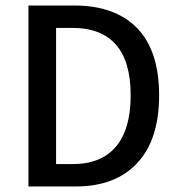

<svg xmlns="http://www.w3.org/2000/svg" viewBox="-20 -675 640 695"><path d="M83 0V-655H249Q397 -655 476.5 -573Q556 -491 556 -330Q556 -170 477 -85Q398 0 254 0ZM183 -81H243Q346 -81 399.5 -144Q453 -207 453 -330Q453 -453 399.5 -513.5Q346 -574 243 -574H183Z"/></svg>

Font: SauceCodePro Nerd Font Mono
Style: Regular
Weight: 500
Monospace: yes
Designer: Paul D. Hunt, Teo Tuominen
Foundry: Adobe Systems Incorporated
Version: Version 2.030;PS 1.000;hotconv 16.6.51;makeotf.lib2.5.65220;